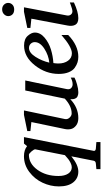

<svg xmlns="http://www.w3.org/2000/svg" viewBox="396 -1133 955 1787"><g transform="rotate(-90 873.5 -239.5)"><path d="M491 -494 363 155Q360 172 383 175L445 180V218H193V180L246 175Q267 173 271 155L312 -53Q233 12 170 12Q108 12 70 -35Q32 -82 32 -169Q32 -247 66.5 -321Q101 -395 167 -444.5Q233 -494 313 -494Q370 -494 407 -465L431 -494ZM377 -388Q379 -399 358 -423.5Q337 -448 326 -448Q244 -448 186.5 -368.5Q129 -289 129 -173Q129 -116 151 -82.5Q173 -49 210 -49Q229 -49 251 -60Q273 -71 286 -81.5Q299 -92 323 -113Z M1045 -24Q1024 -12 981.5 0Q939 12 909 12Q895 12 884.5 9.5Q874 7 867 3Q860 -1 855.5 -7.5Q851 -14 848.5 -19.5Q846 -25 845 -32.5Q844 -40 844 -44Q844 -48 844 -55Q844 -62 844 -63Q766 12 668 12Q625 12 598.5 -9Q572 -30 566 -57Q560 -84 566 -113L631 -425L547 -434V-463L698 -494H739L659 -113Q654 -89 672 -69.5Q690 -50 711 -50Q780 -50 849 -114L925 -482H1018L938 -97Q932 -69 947 -55Q962 -41 982 -41Q1013 -41 1045 -59Z M1464 -393Q1464 -342 1416.5 -302Q1369 -262 1306.5 -243Q1244 -224 1180 -220Q1176 -194 1176 -174Q1176 -119 1202 -83.5Q1228 -48 1271 -48Q1330 -48 1441 -145V-82Q1344 12 1238 12Q1212 12 1187 4.5Q1162 -3 1136 -21.5Q1110 -40 1094.5 -78Q1079 -116 1079 -170Q1079 -291 1158.5 -392Q1238 -493 1343 -493Q1404 -493 1434 -458.5Q1464 -424 1464 -393ZM1375 -394Q1375 -415 1360 -431Q1345 -447 1321 -447Q1276 -447 1238 -387Q1200 -327 1184 -258Q1253 -265 1314 -304.5Q1375 -344 1375 -394Z M1740 -641Q1740 -618 1723.5 -601.5Q1707 -585 1679 -585Q1649 -585 1633 -601Q1617 -617 1617 -641Q1617 -662 1634.5 -679.5Q1652 -697 1680 -697Q1707 -697 1723.5 -680Q1740 -663 1740 -641ZM1744 -29Q1656 12 1598 12Q1551 12 1536 -16.5Q1521 -45 1529 -86L1593 -425L1507 -434V-463L1658 -494H1699L1623 -94Q1619 -74 1630.5 -58.5Q1642 -43 1662 -43Q1672 -43 1689 -48Q1706 -53 1724 -59.5Q1742 -66 1744 -67Z"/></g></svg>

Font: Veleka
Style: Italic
Weight: 400
Italic angle: -12°
Designer: Stefan Peev, Context Ltd, 2016; SIL International, 1997-2014.
Foundry: Stefan Peev, Context Ltd, 2016
Version: Version 1.000